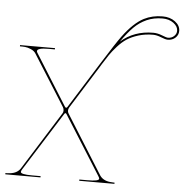

<svg xmlns="http://www.w3.org/2000/svg" viewBox="-63 -1061 1076 1122"><g transform="rotate(5 474.5 -500.0)"><path d="M608.9 -830.6Q687 -899.4 799.3 -899.4Q824.7 -899.4 851.3 -888.7Q877.9 -877.9 887.2 -877.9Q908.2 -877.9 922.6 -891.4Q937 -904.8 937 -922.9Q937 -948.2 910.9 -967.8Q884.8 -987.3 846.2 -987.3Q794.9 -987.3 753.4 -968.8Q711.9 -950.2 679.7 -918Q647.5 -885.7 608.9 -830.6ZM505.4 -673.3 347.7 -421.4Q342.3 -413.1 342.3 -401.9Q342.3 -393.6 347.2 -386.2L562.5 -42.5Q581.1 -13.7 622.6 -8.8Q633.8 -7.3 642.6 -7.3H649.9Q650.4 0 649.9 0H443.4V-7.3H491.7Q558.6 -7.3 558.6 -22Q558.6 -26.9 551.8 -37.6L335.9 -380.9Q332.5 -386.7 329.1 -386.7Q325.2 -386.7 321.3 -379.9L105.5 -37.6Q99.1 -27.3 99.1 -22Q99.1 -7.3 166 -7.3H216.3V0H9.8V-7.3H17.6Q26.4 -7.3 37.6 -8.8Q79.1 -13.7 97.7 -42.5L312 -384.3Q316.4 -390.6 316.4 -400.4Q316.4 -412.1 311 -420.4L123.5 -718.3Q114.3 -733.4 94.5 -741.9Q74.7 -750.5 59.6 -751.5L44.9 -752.4H29.8V-759.8H234.9V-752.4H198.7Q131.3 -752.4 131.3 -733.4Q131.3 -729 134.8 -723.6L322.3 -424.3Q325.7 -418.5 330.1 -418.5Q334 -418.5 337.4 -423.8L507.8 -695.8Q586.4 -821.3 615.7 -860.8Q677.2 -943.8 736.3 -974.6Q785.2 -999.5 846.2 -999.5Q889.2 -999.5 919.2 -977.1Q949.2 -954.6 949.2 -922.9Q949.2 -898.9 931.2 -882.6Q913.1 -866.2 887.2 -866.2Q873 -866.2 846.9 -877Q820.8 -887.7 799.3 -887.7Q752.9 -887.7 713.4 -875.5Q673.8 -863.3 646.7 -845.5Q619.6 -827.6 593.5 -798.6Q567.4 -769.5 551.3 -745.6Q535.2 -721.7 514.2 -688Q512.2 -684.6 511.2 -682.9Q510.3 -681.2 508.5 -678.5Q506.8 -675.8 505.4 -673.3Z"/></g></svg>

Font: ZnikomitNo24
Style: Thin
Weight: 300
Designer: gluk
Foundry: gluk
Version: Version 0.55